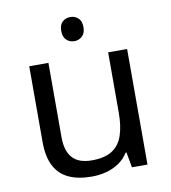

<svg xmlns="http://www.w3.org/2000/svg" viewBox="-82 -796 783 877"><g transform="rotate(-10 309.0 -357.5)"><path d="M303 -725Q323 -725 338.5 -711.5Q354 -698 354 -669Q354 -641 338.5 -627Q323 -613 303 -613Q281 -613 266 -627Q251 -641 251 -669Q251 -698 266 -711.5Q281 -725 303 -725ZM533 -536V0H461L448 -71H444Q427 -43 400 -25Q373 -7 341 1.5Q309 10 274 10Q210 10 166.5 -10.5Q123 -31 101 -74Q79 -117 79 -185V-536H168V-191Q168 -127 197 -95Q226 -63 287 -63Q347 -63 381.5 -85.5Q416 -108 430.5 -151.5Q445 -195 445 -257V-536Z"/></g></svg>

Font: lkorean15
Style: Book
Weight: 400
Designer: Jelle Bosma - Monotype Design Team
Foundry: Monotype Imaging Inc.
Version: Version 2.003